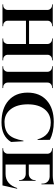

<svg xmlns="http://www.w3.org/2000/svg" viewBox="930 -1688 772 2673"><g transform="rotate(90 1316.5 -352.0)"><path d="M529 -10Q555 -10 569 -23Q592 -46 593 -72V-327H269V-73Q269 -47 288 -28.5Q307 -10 333 -10H345L346 0H42V-10H55Q81 -10 99.5 -28.5Q118 -47 119 -73V-628Q118 -654 99.5 -672Q81 -690 55 -690H42V-700H346L345 -690H333Q307 -690 288 -672Q269 -654 269 -628V-370H593V-628Q592 -654 573.5 -672Q555 -690 529 -690H516V-700H820V-690H807Q781 -690 762 -671.5Q743 -653 743 -627V-73Q743 -47 762 -28.5Q781 -10 807 -10H820V0H516V-10Z M916 -10Q942 -10 960.5 -28.5Q979 -47 980 -73V-628Q979 -654 960.5 -672Q942 -690 916 -690H903V-700H1207L1206 -690H1194Q1168 -690 1149 -672Q1130 -654 1130 -628V-73Q1130 -47 1149 -28.5Q1168 -10 1194 -10H1206L1207 0H903V-10Z M1678 -714Q1823 -714 1927 -660L1929 -488H1921Q1870 -672 1688 -672Q1570 -672 1501.5 -586.5Q1433 -501 1433 -353Q1433 -205 1498.5 -118Q1564 -31 1676 -28Q1792 -28 1853 -86Q1915 -146 1939 -292H1947L1957 -120Q1876 14 1683 13.5Q1490 13 1380 -84Q1270 -181 1270 -350Q1270 -519 1379 -616.5Q1488 -714 1678 -714Z M2057 -10Q2083 -10 2101.5 -28.5Q2120 -47 2121 -73V-630Q2118 -665 2088 -682Q2073 -690 2057 -690H2044V-700H2427Q2458 -700 2495 -706Q2532 -712 2547 -718V-543H2537V-555Q2537 -600 2510.5 -627.5Q2484 -655 2439 -657H2271V-366H2403Q2440 -367 2464 -391.5Q2488 -416 2488 -452V-461H2498V-230H2488V-238Q2488 -288 2448 -312Q2428 -323 2404 -324H2271V-43H2402Q2475 -43 2524.5 -85Q2574 -127 2598 -204H2608L2562 0H2044V-10Z"/></g></svg>

Font: Cinzel Decorative
Style: Bold
Weight: 700
Version: Version 1.002;PS 001.002;hotconv 1.0.56;makeotf.lib2.0.21325